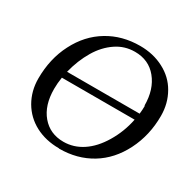

<svg xmlns="http://www.w3.org/2000/svg" viewBox="-147 -827 1017 999"><g transform="rotate(30 361.0 -327.0)"><path d="M324 10 322 9Q243 9 180 -24Q118 -57 83 -117Q48 -178 48 -252Q48 -371 97 -466Q146 -562 231 -613Q315 -664 423 -664Q502 -664 565 -631Q629 -598 663 -538Q698 -477 698 -402Q698 -286 649 -189Q600 -92 516 -41Q432 10 324 10ZM146 -247V-246Q146 -148 195 -90Q244 -32 325 -32Q386 -32 439 -67Q492 -102 532 -169Q573 -237 589 -317H152Q146 -280 146 -247ZM599 -406H597Q597 -503 547 -564Q498 -624 415 -624Q353 -624 303 -590Q251 -555 216 -496Q179 -434 160 -357H596Q599 -382 599 -406Z"/></g></svg>

Font: Libra Serif Modern
Style: Italic
Weight: 400
Italic angle: -12°
Designer: Stefan Peev, Context Ltd
Foundry: Stefan Peev, Context Ltd
Version: Version 1.000